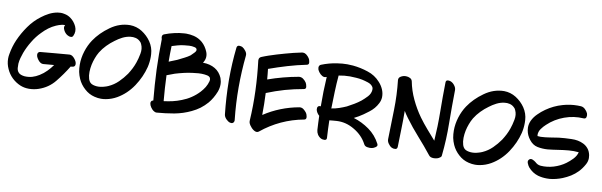

<svg xmlns="http://www.w3.org/2000/svg" viewBox="-55 -1384 6355 2026"><g transform="rotate(10 3123.0 -370.5)"><path d="M639.6 -377Q563.5 -370.1 487.3 -364.3Q411.1 -357.4 335 -350.6Q321.3 -349.6 314.5 -343.8Q306.6 -337.9 304.7 -329.1Q297.9 -301.8 326.2 -264.6Q354.5 -227.5 384.8 -230.5Q413.1 -233.4 441.4 -235.4Q469.7 -237.3 499 -240.2Q472.7 -202.1 440.4 -169.9Q408.2 -136.7 367.2 -111.3Q332 -88.9 292 -77.1Q252 -66.4 210 -69.3Q191.4 -71.3 171.9 -78.1Q153.3 -85 141.6 -100.6Q127.9 -119.1 126 -143.6Q124 -167 125 -189.5Q127.9 -221.7 135.7 -250Q143.6 -278.3 154.3 -308.6Q179.7 -376 217.8 -437.5Q254.9 -500 305.7 -550.8Q335 -582 370.1 -608.4Q405.3 -634.8 445.3 -652.3Q460 -659.2 475.6 -664.1Q491.2 -669.9 507.8 -672.9Q515.6 -674.8 524.4 -674.8Q532.2 -675.8 540 -674.8Q540 -672.9 538.1 -669.9Q536.1 -667 536.1 -666Q529.3 -652.3 535.2 -635.7Q541 -619.1 548.8 -607.4Q557.6 -593.8 570.3 -583Q582 -573.2 597.7 -567.4Q610.4 -561.5 624 -563.5Q637.7 -564.5 644.5 -578.1Q668.9 -628.9 646.5 -679.7Q623 -730.5 581.1 -760.7Q550.8 -783.2 513.7 -790Q493.2 -794.9 472.7 -794.9Q456.1 -794.9 439.5 -792Q394.5 -784.2 351.6 -762.7Q308.6 -740.2 273.4 -712.9Q201.2 -659.2 148.4 -584Q95.7 -509.8 59.6 -427.7Q28.3 -356.4 13.7 -272.5Q8.8 -248 8.8 -223.6Q8.8 -167 33.2 -114.3Q55.7 -63.5 95.7 -24.4Q135.7 13.7 186.5 35.2Q229.5 52.7 278.3 52.7Q280.3 52.7 283.2 52.7Q334 51.8 380.9 36.1Q485.4 1 551.8 -82Q619.1 -165 673.8 -254.9Q676.8 -254.9 680.7 -254.9Q684.6 -254.9 688.5 -255.9Q702.1 -256.8 710 -262.7Q717.8 -269.5 719.7 -278.3Q720.7 -283.2 720.7 -289.1Q720.7 -312.5 698.2 -341.8Q669.9 -378.9 639.6 -377Z M1365.2 -615.2Q1385.7 -571.3 1375 -515.6Q1364.3 -459 1349.6 -418Q1337.9 -383.8 1321.3 -350.6Q1303.7 -316.4 1284.2 -286.1Q1249 -235.4 1204.1 -191.4Q1159.2 -147.5 1102.5 -122.1Q1085.9 -114.3 1064.5 -108.4Q1043 -101.6 1020.5 -98.6Q978.5 -92.8 940.4 -104.5Q902.3 -115.2 888.7 -158.2Q877.9 -194.3 878.9 -234.4Q879.9 -274.4 887.7 -311.5Q895.5 -348.6 909.2 -384.8Q921.9 -419.9 941.4 -453.1Q967.8 -496.1 1004.9 -534.2Q1041 -571.3 1083 -601.6Q1117.2 -627.9 1157.2 -648.4Q1198.2 -668.9 1240.2 -673.8Q1269.5 -677.7 1296.9 -670.9Q1325.2 -664.1 1345.7 -643.6Q1352.5 -637.7 1357.4 -630.9Q1362.3 -623 1365.2 -615.2ZM1442.4 -662.1Q1404.3 -717.8 1344.7 -755.9Q1285.2 -793 1215.8 -793.9Q1103.5 -793 1005.9 -722.7Q908.2 -653.3 847.7 -563.5Q809.6 -506.8 787.1 -435.5Q764.6 -364.3 764.6 -292Q764.6 -252.9 771.5 -214.8Q779.3 -177.7 794.9 -142.6Q820.3 -85.9 868.2 -43Q916 1 977.5 15.6Q1012.7 24.4 1046.9 24.4Q1073.2 24.4 1098.6 19.5Q1159.2 8.8 1213.9 -22.5Q1313.5 -80.1 1380.9 -180.7Q1448.2 -282.2 1475.6 -391.6Q1488.3 -445.3 1488.3 -501Q1488.3 -515.6 1487.3 -530.3Q1483.4 -601.6 1442.4 -662.1Z M2141.6 -391.6Q2144.5 -384.8 2145.5 -375Q2145.5 -366.2 2143.6 -357.4Q2133.8 -321.3 2115.2 -290Q2095.7 -258.8 2071.3 -232.4Q2033.2 -191.4 1987.3 -161.1Q1942.4 -130.9 1890.6 -111.3Q1844.7 -92.8 1797.9 -82Q1751 -71.3 1703.1 -65.4Q1696.3 -133.8 1692.4 -203.1Q1688.5 -272.5 1685.5 -340.8Q1686.5 -341.8 1687.5 -341.8Q1688.5 -341.8 1690.4 -341.8Q1710 -349.6 1729.5 -356.4Q1749 -363.3 1768.6 -371.1Q1813.5 -384.8 1859.4 -395.5Q1904.3 -406.2 1951.2 -412.1Q1982.4 -416 2014.6 -418.9Q2046.9 -420.9 2077.1 -418Q2089.8 -416 2102.5 -414.1Q2116.2 -412.1 2127 -406.2Q2132.8 -403.3 2135.7 -399.4Q2138.7 -395.5 2141.6 -391.6ZM1948.2 -668.9Q1959 -650.4 1934.6 -626Q1911.1 -600.6 1899.4 -590.8Q1885.7 -581.1 1871.1 -572.3Q1856.4 -564.5 1840.8 -555.7Q1804.7 -536.1 1768.6 -519.5Q1731.4 -502.9 1693.4 -489.3Q1690.4 -487.3 1688.5 -486.3Q1685.5 -485.4 1682.6 -485.4Q1682.6 -527.3 1682.6 -568.4Q1682.6 -610.4 1684.6 -652.3Q1714.8 -662.1 1747.1 -670.9Q1779.3 -679.7 1812.5 -683.6Q1838.9 -686.5 1867.2 -688.5Q1896.5 -690.4 1922.9 -683.6Q1927.7 -683.6 1931.6 -681.6Q1935.5 -680.7 1939.5 -677.7Q1942.4 -675.8 1944.3 -673.8Q1946.3 -670.9 1948.2 -668.9ZM2251 -411.1Q2224.6 -472.7 2171.9 -503.9Q2118.2 -536.1 2041 -537.1Q2042 -538.1 2043 -540Q2044.9 -542 2045.9 -543.9Q2078.1 -597.7 2055.7 -655.3Q2032.2 -713.9 1990.2 -751Q1949.2 -786.1 1897.5 -798.8Q1855.5 -808.6 1814.5 -808.6Q1803.7 -808.6 1793.9 -807.6Q1741.2 -804.7 1688.5 -792Q1635.7 -780.3 1585.9 -760.7Q1569.3 -753.9 1566.4 -739.3Q1565.4 -734.4 1565.4 -729.5Q1565.4 -718.8 1570.3 -707Q1566.4 -543.9 1572.3 -379.9Q1579.1 -216.8 1594.7 -53.7Q1585.9 -51.8 1580.1 -47.9Q1574.2 -43 1571.3 -36.1Q1565.4 -21.5 1574.2 1Q1584 23.4 1600.6 41Q1611.3 52.7 1625 59.6Q1635.7 66.4 1647.5 66.4Q1648.4 66.4 1650.4 66.4Q1742.2 59.6 1836.9 43Q1930.7 25.4 2013.7 -14.6Q2059.6 -36.1 2099.6 -65.4Q2139.6 -95.7 2173.8 -134.8Q2219.7 -189.5 2249 -263.7Q2263.7 -303.7 2263.7 -341.8Q2263.7 -377 2251 -411.1Z M2361.3 -752Q2342.8 -584 2342.8 -416Q2342.8 -405.3 2342.8 -395.5Q2344.7 -216.8 2364.3 -40Q2367.2 -15.6 2387.7 6.8Q2408.2 28.3 2430.7 36.1Q2439.5 38.1 2446.3 38.1Q2458 38.1 2466.8 30.3Q2476.6 20.5 2476.6 3.9Q2476.6 0 2475.6 -3.9Q2457 -174.8 2457 -346.7Q2457 -517.6 2474.6 -688.5Q2477.5 -712.9 2460 -736.3Q2442.4 -760.7 2421.9 -772.5Q2407.2 -779.3 2390.6 -779.3Q2386.7 -779.3 2383.8 -779.3Q2363.3 -776.4 2361.3 -752Z M3204.1 -204.1Q3190.4 -223.6 3169.9 -239.3Q3148.4 -254.9 3123 -250Q3024.4 -232.4 2930.7 -195.3Q2836.9 -158.2 2752.9 -102.5Q2753.9 -161.1 2752.9 -219.7Q2752 -278.3 2749 -336.9Q2842.8 -375 2940.4 -403.3Q3038.1 -430.7 3138.7 -448.2Q3163.1 -452.1 3158.2 -479.5Q3153.3 -506.8 3144.5 -519.5Q3131.8 -539.1 3110.4 -554.7Q3089.8 -569.3 3064.5 -566.4Q2981.4 -551.8 2900.4 -530.3Q2818.4 -508.8 2739.3 -480.5Q2737.3 -507.8 2734.4 -536.1Q2731.4 -564.5 2728.5 -591.8Q2826.2 -627 2924.8 -656.2Q3023.4 -685.5 3125 -706.1Q3149.4 -710.9 3144.5 -738.3Q3140.6 -765.6 3130.9 -778.3Q3118.2 -797.9 3097.7 -813.5Q3081.1 -825.2 3063.5 -825.2Q3057.6 -825.2 3051.8 -824.2Q2963.9 -806.6 2878.9 -782.2Q2793 -758.8 2709 -730.5Q2691.4 -723.6 2673.8 -717.8Q2655.3 -710.9 2638.7 -704.1Q2623 -698.2 2617.2 -687.5Q2612.3 -678.7 2612.3 -666Q2612.3 -663.1 2612.3 -660.2Q2631.8 -502 2637.7 -341.8Q2643.6 -181.6 2633.8 -22.5Q2631.8 -5.9 2639.6 10.7Q2647.5 27.3 2659.2 40Q2676.8 64.5 2703.1 78.1Q2714.8 84 2725.6 84Q2738.3 84 2748 76.2Q2845.7 -3.9 2959 -56.6Q3073.2 -109.4 3197.3 -131.8Q3217.8 -135.7 3217.8 -155.3Q3217.8 -159.2 3217.8 -164.1Q3212.9 -191.4 3204.1 -204.1Z M3593.8 -664.1Q3627.9 -664.1 3661.1 -661.1Q3694.3 -659.2 3727.5 -652.3Q3754.9 -646.5 3791 -634.8Q3827.1 -623 3843.8 -597.7Q3848.6 -590.8 3850.6 -582Q3852.5 -573.2 3851.6 -564.5Q3848.6 -524.4 3818.4 -491.2Q3788.1 -459 3758.8 -434.6Q3726.6 -409.2 3690.4 -387.7Q3654.3 -366.2 3617.2 -346.7Q3580.1 -330.1 3540 -316.4Q3500 -302.7 3459 -296.9Q3460 -385.7 3463.9 -474.6Q3466.8 -563.5 3474.6 -652.3Q3503.9 -658.2 3534.2 -661.1Q3563.5 -664.1 3593.8 -664.1ZM4002 -13.7Q3957 -100.6 3878.9 -156.2Q3800.8 -211.9 3710 -239.3Q3734.4 -252 3758.8 -265.6Q3782.2 -280.3 3804.7 -294.9Q3833 -314.5 3860.4 -335.9Q3887.7 -356.4 3910.2 -382.8Q3932.6 -409.2 3948.2 -440.4Q3963.9 -470.7 3965.8 -505.9Q3966.8 -549.8 3949.2 -589.8Q3931.6 -629.9 3902.3 -661.1Q3847.7 -722.7 3767.6 -748Q3688.5 -774.4 3607.4 -782.2Q3576.2 -785.2 3544.9 -785.2Q3491.2 -785.2 3436.5 -776.4Q3350.6 -763.7 3270.5 -731.4Q3261.7 -727.5 3256.8 -720.7Q3252 -714.8 3251 -707Q3250 -703.1 3250 -699.2Q3250 -690.4 3252.9 -679.7Q3258.8 -665 3268.6 -651.4Q3283.2 -630.9 3304.7 -618.2Q3326.2 -605.5 3344.7 -613.3Q3346.7 -613.3 3349.6 -614.3Q3351.6 -615.2 3353.5 -616.2Q3349.6 -537.1 3346.7 -458Q3344.7 -379.9 3345.7 -299.8Q3337.9 -300.8 3331.1 -299.8Q3325.2 -298.8 3318.4 -293.9Q3311.5 -287.1 3309.6 -277.3Q3308.6 -266.6 3309.6 -257.8Q3312.5 -243.2 3322.3 -226.6Q3333 -210 3346.7 -198.2Q3348.6 -160.2 3349.6 -123Q3351.6 -85.9 3353.5 -47.9Q3355.5 -22.5 3369.1 0Q3383.8 22.5 3407.2 35.2Q3419.9 42 3440.4 42Q3442.4 42 3445.3 42Q3469.7 41 3467.8 15.6Q3464.8 -30.3 3462.9 -77.1Q3460.9 -123 3460 -169.9Q3479.5 -170.9 3499 -173.8Q3518.6 -175.8 3538.1 -176.8Q3637.7 -182.6 3728.5 -127.9Q3820.3 -74.2 3866.2 13.7Q3877 36.1 3905.3 40Q3932.6 44.9 3954.1 40Q3970.7 37.1 3992.2 22.5Q4005.9 12.7 4005.9 1Q4005.9 -5.9 4002 -13.7Z M4710.9 -710.9Q4710.9 -711.9 4710.9 -712.9Q4710.9 -737.3 4695.3 -758.8Q4679.7 -782.2 4657.2 -793.9Q4643.6 -801.8 4625 -801.8Q4623 -801.8 4620.1 -801.8Q4597.7 -800.8 4597.7 -775.4Q4594.7 -618.2 4596.7 -461.9Q4598.6 -305.7 4587.9 -150.4Q4541 -203.1 4495.1 -256.8Q4449.2 -309.6 4407.2 -367.2Q4349.6 -447.3 4306.6 -539.1Q4263.7 -629.9 4245.1 -726.6Q4240.2 -748 4220.7 -757.8Q4200.2 -768.6 4175.8 -768.6Q4146.5 -768.6 4122.1 -753.9Q4099.6 -741.2 4099.6 -717.8Q4099.6 -715.8 4099.6 -713.9Q4117.2 -557.6 4113.3 -399.4Q4110.4 -241.2 4105.5 -83Q4104.5 -58.6 4121.1 -35.2Q4136.7 -11.7 4158.2 0Q4174.8 8.8 4196.3 6.8Q4217.8 5.9 4219.7 -19.5Q4221.7 -117.2 4224.6 -212.9Q4227.5 -309.6 4226.6 -406.2Q4237.3 -388.7 4248 -372.1Q4259.8 -355.5 4271.5 -338.9Q4338.9 -247.1 4415 -162.1Q4491.2 -77.1 4561.5 11.7Q4577.1 32.2 4611.3 32.2Q4615.2 32.2 4618.2 32.2Q4658.2 30.3 4679.7 11.7Q4685.5 8.8 4689.5 2.9Q4694.3 -2.9 4694.3 -12.7Q4712.9 -186.5 4710 -361.3Q4708 -536.1 4710.9 -710.9Z M5373 -615.2Q5393.6 -571.3 5382.8 -515.6Q5372.1 -459 5357.4 -418Q5345.7 -383.8 5329.1 -350.6Q5311.5 -316.4 5292 -286.1Q5256.8 -235.4 5211.9 -191.4Q5167 -147.5 5110.4 -122.1Q5093.8 -114.3 5072.3 -108.4Q5050.8 -101.6 5028.3 -98.6Q4986.3 -92.8 4948.2 -104.5Q4910.2 -115.2 4896.5 -158.2Q4885.7 -194.3 4886.7 -234.4Q4887.7 -274.4 4895.5 -311.5Q4903.3 -348.6 4917 -384.8Q4929.7 -419.9 4949.2 -453.1Q4975.6 -496.1 5012.7 -534.2Q5048.8 -571.3 5090.8 -601.6Q5125 -627.9 5165 -648.4Q5206.1 -668.9 5248 -673.8Q5277.3 -677.7 5304.7 -670.9Q5333 -664.1 5353.5 -643.6Q5360.4 -637.7 5365.2 -630.9Q5370.1 -623 5373 -615.2ZM5450.2 -662.1Q5412.1 -717.8 5352.5 -755.9Q5293 -793 5223.6 -793.9Q5111.3 -793 5013.7 -722.7Q4916 -653.3 4855.5 -563.5Q4817.4 -506.8 4794.9 -435.5Q4772.5 -364.3 4772.5 -292Q4772.5 -252.9 4779.3 -214.8Q4787.1 -177.7 4802.7 -142.6Q4828.1 -85.9 4876 -43Q4923.8 1 4985.4 15.6Q5020.5 24.4 5054.7 24.4Q5081.1 24.4 5106.4 19.5Q5167 8.8 5221.7 -22.5Q5321.3 -80.1 5388.7 -180.7Q5456.1 -282.2 5483.4 -391.6Q5496.1 -445.3 5496.1 -501Q5496.1 -515.6 5495.1 -530.3Q5491.2 -601.6 5450.2 -662.1Z M6223.6 -284.2Q6214.8 -326.2 6192.4 -352.5Q6170.9 -378.9 6140.6 -393.6Q6084 -421.9 6010.7 -418.9Q5936.5 -417 5877 -410.2Q5829.1 -404.3 5782.2 -395.5Q5735.4 -387.7 5686.5 -385.7Q5678.7 -385.7 5669.9 -386.7Q5661.1 -387.7 5652.3 -387.7Q5651.4 -391.6 5651.4 -394.5Q5650.4 -398.4 5650.4 -398.4Q5649.4 -433.6 5671.9 -465.8Q5695.3 -498 5719.7 -519.5Q5794.9 -590.8 5894.5 -627Q5994.1 -663.1 6097.7 -656.2Q6122.1 -654.3 6127 -675.8Q6131.8 -696.3 6125 -713.9Q6115.2 -736.3 6094.7 -755.9Q6074.2 -775.4 6048.8 -777.3Q6031.2 -778.3 6013.7 -778.3Q5933.6 -778.3 5856.4 -755.9Q5762.7 -729.5 5682.6 -672.9Q5644.5 -646.5 5609.4 -611.3Q5574.2 -577.1 5553.7 -534.2Q5537.1 -498 5537.1 -460Q5537.1 -445.3 5540 -429.7Q5548.8 -377 5583 -334Q5620.1 -285.2 5671.9 -274.4Q5724.6 -263.7 5781.2 -267.6Q5837.9 -273.4 5892.6 -282.2Q5948.2 -291 6004.9 -295.9Q6031.2 -297.9 6057.6 -297.9Q6084 -297.9 6110.4 -294.9Q6100.6 -254.9 6067.4 -219.7Q6034.2 -185.5 6002 -162.1Q5947.3 -122.1 5877 -100.6Q5807.6 -80.1 5739.3 -85Q5719.7 -86.9 5706.1 -93.8Q5692.4 -100.6 5677.7 -114.3Q5665 -125 5644.5 -133.8Q5624 -142.6 5608.4 -128.9Q5590.8 -112.3 5601.6 -86.9Q5612.3 -60.5 5624 -46.9Q5668.9 4.9 5730.5 23.4Q5776.4 36.1 5825.2 36.1Q5840.8 36.1 5856.4 35.2Q5890.6 32.2 5924.8 23.4Q5960 14.6 5991.2 2Q6034.2 -15.6 6074.2 -40Q6114.3 -65.4 6146.5 -98.6Q6181.6 -134.8 6208 -183.6Q6226.6 -216.8 6226.6 -252.9Q6226.6 -268.6 6223.6 -284.2Z"/></g></svg>

Font: TroubleSide
Style: Comic
Weight: 400
Designer: Koroletov
Version: 1_5